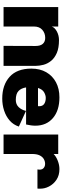

<svg xmlns="http://www.w3.org/2000/svg" viewBox="576 -1128 563 1756"><g transform="rotate(90 858.0 -249.5)"><path d="M346 -507Q418 -507 464 -487Q510 -467 536 -435Q562 -403 572 -365.5Q582 -328 582 -292V0H399L400 -292Q400 -337 380.5 -359Q361 -381 326 -381Q283 -381 252.5 -354.5Q222 -328 222 -278V0H44V-500H222V-441Q232 -469 268 -488Q304 -507 346 -507Z M1137 -140Q1121 -90 1082 -56Q1043 -22 990.5 -5Q938 12 881 12Q757 12 682 -55.5Q607 -123 607 -255Q607 -333 640 -390.5Q673 -448 732 -479.5Q791 -511 870 -511Q990 -511 1059.5 -451.5Q1129 -392 1129 -291Q1129 -271 1126 -250Q1123 -229 1118 -206H779Q786 -161 812 -136.5Q838 -112 893 -112Q934 -112 959 -138Q984 -164 994 -205ZM875 -386Q851 -386 824 -371Q797 -356 784 -315H950Q951 -317 951 -320.5Q951 -324 951 -326Q951 -357 930 -371.5Q909 -386 875 -386Z M1210 0V-500H1388V-458Q1411 -481 1450 -496Q1489 -511 1526 -511Q1583 -511 1623.5 -484Q1664 -457 1685.5 -415Q1707 -373 1705 -328Q1705 -324 1705 -319.5Q1705 -315 1704 -310H1529Q1536 -346 1520 -363Q1504 -380 1478 -380Q1455 -380 1434 -368Q1413 -356 1400 -329Q1387 -302 1388 -256V0Z"/></g></svg>

Font: Panamera Black
Style: Regular
Weight: 900
Designer: Bastien Sozeau
Foundry: NBR — Bastien Sozeau
Version: Version 3.002; ttfautohint (v1.8.4.7-5d5b);gftools[0.9.33]